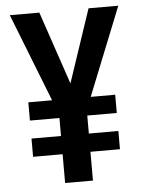

<svg xmlns="http://www.w3.org/2000/svg" viewBox="-52 -756 595 797"><g transform="rotate(-5 245.5 -357.0)"><path d="M245 -410 347 -714H471L324 -347H426V-271H303V-196H426V-120H303V0H187V-120H64V-196H187V-271H64V-347H163L19 -714H142Z"/></g></svg>

Font: Noto Sans Khmer Condensed SemiBold
Style: Regular
Weight: 600
Width: 3
Designer: Danh Hong and the Monotype Design Team
Foundry: Monotype Imaging Inc.
Version: Version 2.004